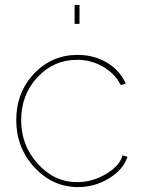

<svg xmlns="http://www.w3.org/2000/svg" viewBox="-20 -750 578 780"><path d="M296 -527Q361 -527 413 -496.5Q465 -466 491 -411L471 -404Q446 -452 398 -479.5Q350 -507 293 -507Q198 -507 132 -436Q66 -365 66 -262Q66 -159 133.5 -84.5Q201 -10 294 -10Q355 -10 410.5 -43Q466 -76 478 -119L498 -113Q481 -61 423 -25.5Q365 10 297 10Q194 10 120 -70Q46 -150 46 -262Q46 -374 118 -450.5Q190 -527 296 -527ZM303 -653H283V-730H303Z"/></svg>

Font: Raleway
Style: Thin
Weight: 100
Designer: Matt McInerney, Pablo Impallari, Rodrigo Fuenzalida
Foundry: Matt McInerney, Pablo Impallari, Rodrigo Fuenzalida
Version: Version 3.000